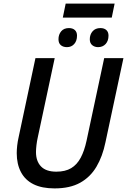

<svg xmlns="http://www.w3.org/2000/svg" viewBox="-20 -1037 706 1067"><path d="M329 -939 345 -1017H617L601 -939ZM352 -775Q331 -775 318 -786Q305 -797 305 -819Q305 -845 320 -863Q335 -881 363 -881Q384 -881 396 -870Q408 -859 408 -839Q408 -810 392.5 -792.5Q377 -775 352 -775ZM525 -775Q506 -775 492.5 -786Q479 -797 479 -819Q479 -845 494.5 -863Q510 -881 538 -881Q559 -881 571 -870Q583 -859 583 -839Q583 -810 567 -792.5Q551 -775 525 -775ZM283 10Q213 10 166.5 -13Q120 -36 96.5 -80.5Q73 -125 73 -186Q73 -204 75.5 -227.5Q78 -251 84 -277L177 -714H284L190 -274Q185 -252 182.5 -229.5Q180 -207 180 -192Q180 -141 208 -112Q236 -83 293 -83Q343 -83 375.5 -102.5Q408 -122 428.5 -160.5Q449 -199 461 -255L559 -714H666L566 -246Q550 -168 516 -110.5Q482 -53 425.5 -21.5Q369 10 283 10Z"/></svg>

Font: Noto Sans Display Medium
Style: Italic
Weight: 500
Italic angle: -12°
Designer: Monotype Design Team
Foundry: Monotype Imaging Inc.
Version: Version 2.003